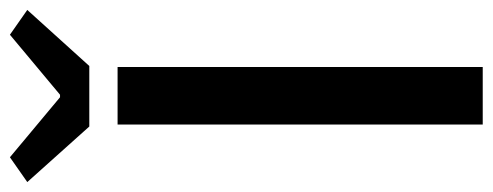

<svg xmlns="http://www.w3.org/2000/svg" viewBox="-342 -670 993 387"><g transform="rotate(-90 154.5 -476.5)"><path d="M97 -736H213V0H97ZM-19 -918 31 -953 152 -852H157L278 -953L328 -918L215 -793H93Z"/></g></svg>

Font: Kinto Sans Med
Style: Regular
Weight: 500
Designer: Authors: Ryoko NISHIZUKA  (kana & ideographs); Paul D. Hunt (Latin, Greek & Cyrillic); Wenlong ZHANG  (bopomofo); Sandol
Foundry: Adobe Systems Incorporated, ookami Inc.
Version: Version 0.001